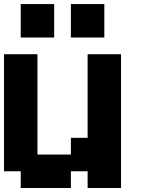

<svg xmlns="http://www.w3.org/2000/svg" viewBox="-20 -937 707 957"><path d="M0 -83.3V-666.7H166.7V-166.7H333.3V-250H416.7V-666.7H583.3V0H416.7V-83.3H333.3V0H83.3V-83.3ZM83.3 -916.7H250V-750H83.3ZM333.3 -750V-916.7H500V-750Z"/></svg>

Font: Galmuri11 Bold
Style: Regular
Weight: 700
Designer: Lee Minseo (quiple)
Version: Version 2.397;hotconv 1.1.1;makeotfexe 2.6.0 DEVELOPMENT